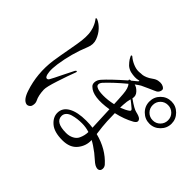

<svg xmlns="http://www.w3.org/2000/svg" viewBox="-141 -992 1258 1258"><g transform="rotate(45 488.0 -363.5)"><path d="M864 -688Q906 -688 936.5 -657.5Q967 -627 967 -585Q967 -543 936.5 -512.5Q906 -482 864 -482Q822 -482 791.5 -512Q761 -542 761 -585Q761 -628 791 -658Q821 -688 864 -688ZM935 -584Q935 -614 914.5 -634.5Q894 -655 864 -655Q834 -655 813.5 -634.5Q793 -614 793 -584Q793 -554 813.5 -533.5Q834 -513 864 -513Q894 -513 914.5 -534Q935 -555 935 -584ZM847 -86Q858 -73 857 -56.5Q856 -40 843 -34Q830 -28 807 -40Q796 -46 775.5 -64.5Q755 -83 743 -92Q701 -124 672 -139Q675 -87 641 -44.5Q607 -2 537 -2Q461 -2 424 -34Q387 -66 387 -106Q387 -153 432.5 -178.5Q478 -204 558 -204Q591 -204 619 -200Q619 -211 617 -247Q613 -349 612 -364Q476 -342 429 -389Q416 -400 417.5 -421Q419 -442 436 -461Q474 -504 566 -585Q563 -595 573 -596Q575 -596 577 -596.5Q579 -597 580 -597Q588 -604 597 -611Q606 -618 610.5 -622Q615 -626 616 -627Q620 -631 619 -633.5Q618 -636 613 -634Q585 -626 540 -636Q529 -639 518 -645Q507 -651 500 -658Q493 -665 486 -673.5Q479 -682 475.5 -687.5Q472 -693 468.5 -700Q465 -707 465 -707Q461 -713 465 -715.5Q469 -718 473 -715Q493 -697 521.5 -685Q550 -673 574 -674Q598 -675 608 -676.5Q618 -678 634.5 -684.5Q651 -691 670 -705Q689 -719 706 -722Q743 -729 763 -709Q770 -702 765.5 -687.5Q761 -673 748 -665Q742 -662 731 -657Q720 -652 697 -642Q674 -632 649 -620Q637 -613 614 -596Q636 -591 655 -570Q675 -549 668 -521Q727 -479 750 -475Q781 -468 792 -458Q813 -436 780 -417Q726 -387 655 -371Q655 -356 657 -298Q659 -255 668 -190Q779 -162 847 -86ZM710 -471Q681 -496 664 -508Q662 -500 658 -480Q654 -444 654 -421Q691 -435 712 -450Q725 -459 710 -471ZM457 -410Q475 -399 518.5 -398.5Q562 -398 610 -409Q610 -422 608 -453Q606 -484 605 -498Q601 -551 582 -570Q505 -506 456 -453Q444 -438 445 -426.5Q446 -415 457 -410ZM605 -97Q620 -129 620 -161Q587 -172 550 -172Q529 -172 508.5 -169.5Q488 -167 467 -161Q446 -155 433.5 -142Q421 -129 421 -111Q421 -53 521 -53Q550 -53 573 -65Q596 -77 605 -97ZM273 -380Q281 -393 286 -388Q288 -386 286 -380Q266 -328 241 -251.5Q216 -175 217 -151Q219 -98 235 -67Q244 -49 238 -27Q236 -16 225.5 -8.5Q215 -1 204 -3Q171 -10 150 -73Q109 -196 127 -328Q136 -387 148.5 -454Q161 -521 165 -554.5Q169 -588 167 -617Q166 -631 163 -643.5Q160 -656 157.5 -664.5Q155 -673 150 -683Q145 -693 143 -697Q141 -701 135 -709.5Q129 -718 129 -718Q124 -726 132 -725Q137 -725 141 -723Q166 -712 189.5 -687Q213 -662 226.5 -626Q240 -590 223 -550Q180 -446 163 -331Q157 -287 159.5 -261.5Q162 -236 167 -226.5Q172 -217 178 -216Q189 -214 196 -227Q208 -248 235 -304Q262 -360 273 -380Z"/></g></svg>

Font: TsukuhouMincho
Style: Regular
Weight: 400
Designer: Iose
Foundry: Typographish
Version: Version 1.001; ttfautohint (v1.8.3)